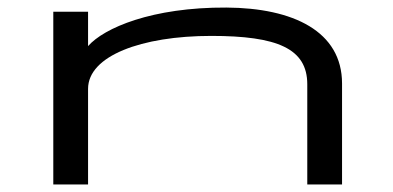

<svg xmlns="http://www.w3.org/2000/svg" viewBox="-20 -488 1040 508"><path d="M121 0H213V-253C213 -340 354 -393 539 -393C713 -393 793 -360 793 -265V0H885V-267C885 -405 756 -467 579 -468C382 -469 255 -414 213 -366V-457H121Z"/></svg>

Font: Inconsolata UltraExpanded
Style: Regular
Weight: 400
Width: 9
Monospace: yes
Designer: Raph Levien, Cyreal, Brenton Simpson
Foundry: Raph Levien, Cyreal, Google
Version: Version 3.100